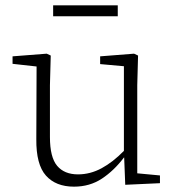

<svg xmlns="http://www.w3.org/2000/svg" viewBox="-20 -686 660 719"><path d="M257 13Q189 13 152 -28.5Q115 -70 116 -165L117 -437L27 -447V-475L155 -485L170 -478L167 -367V-173Q167 -97 194 -65Q221 -33 272 -33Q318 -33 360.5 -56Q403 -79 444 -121V-438L355 -446V-475L482 -485L497 -478L494 -367V-37L579 -29V0L449 6L445 -96H444Q407 -47 361.5 -17Q316 13 257 13ZM179 -625V-666H421V-625Z"/></svg>

Font: Source Serif 4 SmText Light
Style: Regular
Weight: 300
Designer: Frank Grießhammer
Foundry: Adobe
Version: Version 4.005;hotconv 1.1.0;makeotfexe 2.6.0